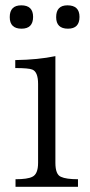

<svg xmlns="http://www.w3.org/2000/svg" viewBox="-20 -721 341 731"><path d="M39.1 -9.8V-38.6Q85 -38.6 103 -47.9Q125 -58.1 125 -101.1V-401.4Q125 -447.3 103 -456.1Q89.4 -461.9 38.1 -461.9V-492.2Q126.5 -493.7 190.9 -507.3V-101.1Q190.9 -56.6 211.9 -47.9Q231.4 -38.6 276.9 -38.6V-9.8ZM61 -700.7Q106 -700.7 106 -656.7Q106 -611.8 62 -611.8Q17.1 -611.8 17.1 -655.8Q17.1 -700.7 61 -700.7ZM236.8 -700.7Q282.7 -700.7 282.7 -656.7Q282.7 -611.8 238.8 -611.8Q193.8 -611.8 193.8 -655.8Q193.8 -700.7 236.8 -700.7Z"/></svg>

Font: I.Ming
Style: Regular
Weight: 400
Designer: Ichiten Fonts Project
Version: Version 5.10 Mar 24, 2018